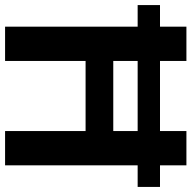

<svg xmlns="http://www.w3.org/2000/svg" viewBox="-19 -735 754 756"><g transform="rotate(90 358.0 -357.0)"><path d="M85 0V-522H0V-610H85V-714H220V-610H496V-714H631V-610H716V-522H631V0H496V-317H220V0ZM220 -426H496V-522H220Z"/></g></svg>

Font: Noto Sans Display SemiBold
Style: Regular
Weight: 600
Designer: Monotype Design Team
Foundry: Monotype Imaging Inc.
Version: Version 2.003